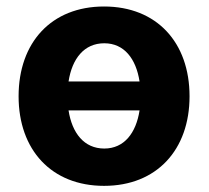

<svg xmlns="http://www.w3.org/2000/svg" viewBox="-20 -573 655 603"><path d="M306.8 10.7C472.3 10.7 575.3 -102.6 575.3 -270.6C575.3 -439.6 472.3 -552.6 306.8 -552.6C141.3 -552.6 38.4 -439.6 38.4 -270.6C38.4 -102.6 141.3 10.7 306.8 10.7ZM195.3 -317.1C206.3 -388.5 244 -437.1 307.5 -437.1C370 -437.1 407.3 -388.5 418.3 -317.1ZM307.5 -106.5C244 -106.5 206.3 -155.2 195.3 -226.2H418.3C407.3 -155.2 370 -106.5 307.5 -106.5Z"/></svg>

Font: Karasuma Gothic
Style: Bold
Weight: 700
Designer: Rasmus Andersson / Ryoko Nishizuka
Foundry: Genbu
Version: Version 1.00